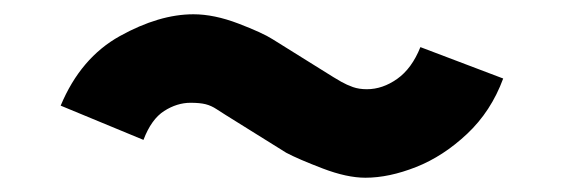

<svg xmlns="http://www.w3.org/2000/svg" viewBox="-20 -516 795 269"><path d="M251 -496Q280 -496 314 -483Q348 -470 362 -461L447 -408Q450 -406 458 -401.5Q466 -397 474.5 -394Q483 -391 494 -391Q516 -391 536.5 -405.5Q557 -420 569 -450L685 -406Q668 -360 634.5 -328.5Q601 -297 563 -282Q525 -267 492 -267Q466 -267 432 -280Q398 -293 381 -302L296 -355Q291 -358 283.5 -363Q276 -368 268 -370Q260 -372 247 -372Q228 -372 210 -360.5Q192 -349 181 -320L65 -368Q93 -435 148 -465.5Q203 -496 251 -496Z"/></svg>

Font: SUIT
Style: Bold
Weight: 700
Designer: Sunn Youn; Korean Glyphs from Source Han Sans (Sandoll Communications; Soo-young Jang, Joo-yeon Kang)
Foundry: Sunn
Version: Version 1.150